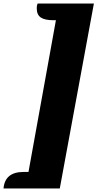

<svg xmlns="http://www.w3.org/2000/svg" viewBox="-164 -846 554 1092"><path d="M-144 226Q-140 179 -111.5 155.5Q-83 132 -31 132H-2L154 -731H140Q91 -731 68 -746.5Q45 -762 45 -799Q45 -809 46 -813.5Q47 -818 50 -826H370L176 226Z"/></svg>

Font: Sansita Swashed Light Black
Style: Regular
Weight: 900
Version: Version 1.003